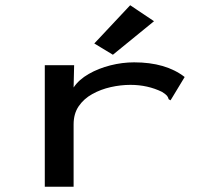

<svg xmlns="http://www.w3.org/2000/svg" viewBox="-20 -712 790 733"><path d="M151 -463H263L261 -378Q281 -408 318.5 -429.5Q356 -451 401.5 -462.5Q447 -474 492 -474Q613 -474 685 -418L636 -337L631 -329L624 -333Q622 -341 617.5 -346.5Q613 -352 599 -361Q544 -388 478 -388Q441 -388 403 -379.5Q365 -371 332.5 -353Q300 -335 280.5 -306.5Q261 -278 261 -237V1H151ZM411 -503 340 -546 477 -692 568 -631Z"/></svg>

Font: Inconsolata ExtraExpanded SemiBold
Style: Regular
Weight: 600
Width: 8
Monospace: yes
Designer: Raph Levien, Cyreal, Brenton Simpson
Foundry: Raph Levien, Cyreal, Google
Version: Version 3.001; ttfautohint (v1.8.2.53-6de2)